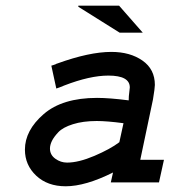

<svg xmlns="http://www.w3.org/2000/svg" viewBox="-20 -647 626 681"><path d="M522.5 -293.9 477.5 -80.1H561.5L543.9 0H373L380.9 -35.2Q283.2 13.7 212.9 13.7Q148.4 13.7 108.4 -23.9Q68.4 -61.5 68.4 -116.2Q68.4 -184.6 134.8 -242.2Q201.2 -299.8 324.2 -299.8Q368.2 -299.8 436.5 -291Q436.5 -306.6 438.5 -319.3Q440.4 -335 440.4 -336.9Q440.4 -378.9 364.3 -378.9Q298.8 -378.9 208 -343.8Q198.2 -339.8 190.9 -336.9Q183.6 -334 179.7 -333L162.1 -414.1Q166 -415 169.9 -416.5Q173.8 -418 176.8 -418.9Q181.6 -421.9 183.6 -421.9Q296.9 -462.9 375 -462.9Q441.4 -462.9 485.4 -432.1Q529.3 -401.4 529.3 -345.7Q529.3 -335 522.5 -293.9ZM403.3 -142.6 418 -210Q359.4 -217.8 323.2 -217.8Q274.4 -217.8 238.8 -206.5Q203.1 -195.3 187 -178.2Q170.9 -161.1 164.1 -147Q157.2 -132.8 157.2 -120.1Q157.2 -97.7 176.3 -84Q195.3 -70.3 217.8 -70.3Q258.8 -70.3 314.9 -94.2Q371.1 -118.2 403.3 -142.6ZM257.8 -623V-627H402.3L486.3 -531.2H404.3Z"/></svg>

Font: Thabit-Bold-Oblique
Style: Bold Oblique
Weight: 700
Designer: Regenerated by Nadim Shaikli
Foundry: MAK Alagha
Version: 0.01